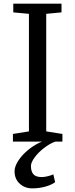

<svg xmlns="http://www.w3.org/2000/svg" viewBox="-20 -778 413 1055"><path d="M323 -42V0H284Q253 11 221.5 35.5Q190 60 170 87.5Q150 115 150 134Q150 164 163.5 179.5Q177 195 210 195Q222 195 241.5 190.5Q261 186 273 180L283 223Q263 238 229 247.5Q195 257 157 257Q116 257 88 231Q60 205 60 163Q60 136 81.5 103.5Q103 71 138 43Q173 15 211 0H51V-42L139 -56V-702L53 -710V-758H318V-710L234 -702V-56Z"/></svg>

Font: Martel DemiBold
Style: Regular
Weight: 600
Designer: Dan Reynolds
Foundry: Dan Reynolds
Version: Version 1.001; ttfautohint (v1.1) -l 5 -r 5 -G 72 -x 0 -D la